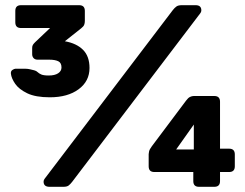

<svg xmlns="http://www.w3.org/2000/svg" viewBox="-20 -720 946 740"><path d="M172 -345Q117 -345 85 -360.5Q53 -376 38.5 -397Q24 -418 22 -436Q21 -446 28 -450.5Q35 -455 39 -455H79Q87 -455 95.5 -453Q104 -451 112 -449Q120 -447 125 -442Q130 -437 139 -433Q148 -429 168 -429Q191 -429 204 -437.5Q217 -446 217 -460Q217 -478 204.5 -484Q192 -490 170 -490H125Q115 -490 109.5 -496Q104 -502 104 -511V-535Q104 -543 107 -547.5Q110 -552 115 -557L173 -612H61Q39 -612 39 -634V-678Q39 -700 61 -700H285Q307 -700 307 -678V-639Q307 -631 304.5 -624.5Q302 -618 293 -611L230 -561Q275 -553 300 -528Q325 -503 325 -458Q325 -407 283 -376Q241 -345 172 -345ZM171 0Q148 0 148 -20Q148 -26 152 -31L646 -681Q653 -690 660 -695Q667 -700 681 -700H734Q756 -700 756 -680Q756 -674 752 -669L258 -19Q251 -10 244.5 -5Q238 0 224 0ZM747 0Q725 0 725 -22V-57H575Q553 -57 553 -79V-126Q553 -128 554.5 -136Q556 -144 565 -156L697 -332Q705 -343 712.5 -346.5Q720 -350 727 -350H806Q828 -350 828 -328V-147H863Q885 -147 885 -125V-79Q885 -57 863 -57H828V-22Q828 0 806 0ZM659 -144H727V-240Z"/></svg>

Font: Rubik Light
Style: Bold
Weight: 700
Version: Version 2.104